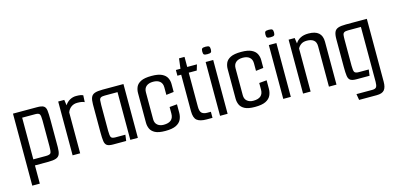

<svg xmlns="http://www.w3.org/2000/svg" viewBox="-70 -1020 3338 1620"><g transform="rotate(-15 1599.5 -210.5)"><path d="M54 -470H264Q305 -470 322 -459Q339 -448 342.5 -419.5Q346 -391 346 -337V-99Q346 -60 337.5 -38.5Q329 -17 305 -8.5Q281 0 236 0H120V159H54ZM120 -417V-53H231Q268 -53 274 -68.5Q280 -84 280 -122V-349Q280 -392 272 -404.5Q264 -417 235 -417Z M449 0V-470H502L509 -421Q525 -447 551 -461.5Q577 -476 606 -476Q630 -476 643.5 -473.5Q657 -471 667 -466L664 -407Q652 -413 637 -415.5Q622 -418 601 -418Q570 -418 547.5 -401.5Q525 -385 515 -357V0Z M803 0Q766 0 750 -11Q734 -22 730 -49.5Q726 -77 726 -128V-371Q726 -410 735 -431.5Q744 -453 767.5 -461.5Q791 -470 836 -470H1019V0H953V-417H842Q817 -417 806.5 -410.5Q796 -404 794 -389Q792 -374 792 -348V-121Q792 -78 800 -65.5Q808 -53 837 -53H924L917 0Z M1259 4Q1200 4 1170 -12Q1140 -28 1129 -53Q1118 -78 1118 -106V-365Q1118 -393 1129 -418Q1140 -443 1171.5 -459Q1203 -475 1265 -475Q1323 -475 1354.5 -459.5Q1386 -444 1398.5 -419Q1411 -394 1411 -366V-296L1345 -288V-354Q1345 -388 1324 -406Q1303 -424 1265 -424Q1227 -424 1205.5 -406Q1184 -388 1184 -354V-118Q1184 -85 1205 -67.5Q1226 -50 1259 -50Q1345 -50 1345 -124V-182L1411 -188V-115Q1411 -82 1398 -55Q1385 -28 1352.5 -12Q1320 4 1259 4Z M1620 0Q1563 0 1536.5 -21Q1510 -42 1510 -102V-420H1477V-470H1517L1528 -558H1576V-470H1661L1646 -420H1576V-123Q1576 -82 1592 -67.5Q1608 -53 1639 -53H1671V0Z M1769 -530Q1745 -530 1738.5 -536.5Q1732 -543 1732 -562Q1732 -581 1738.5 -588Q1745 -595 1769 -595Q1793 -595 1800 -588Q1807 -581 1807 -562Q1807 -543 1800 -536.5Q1793 -530 1769 -530ZM1737 0V-470H1803V0Z M2042 4Q1983 4 1953 -12Q1923 -28 1912 -53Q1901 -78 1901 -106V-365Q1901 -393 1912 -418Q1923 -443 1954.5 -459Q1986 -475 2048 -475Q2106 -475 2137.5 -459.5Q2169 -444 2181.5 -419Q2194 -394 2194 -366V-296L2128 -288V-354Q2128 -388 2107 -406Q2086 -424 2048 -424Q2010 -424 1988.5 -406Q1967 -388 1967 -354V-118Q1967 -85 1988 -67.5Q2009 -50 2042 -50Q2128 -50 2128 -124V-182L2194 -188V-115Q2194 -82 2181 -55Q2168 -28 2135.5 -12Q2103 4 2042 4Z M2321 -530Q2297 -530 2290.5 -536.5Q2284 -543 2284 -562Q2284 -581 2290.5 -588Q2297 -595 2321 -595Q2345 -595 2352 -588Q2359 -581 2359 -562Q2359 -543 2352 -536.5Q2345 -530 2321 -530ZM2289 0V-470H2355V0Z M2462 -471H2515L2522 -422Q2537 -448 2565.5 -463Q2594 -478 2636 -478Q2754 -478 2754 -375V0H2688V-353Q2688 -390 2666.5 -406.5Q2645 -423 2608 -423Q2576 -423 2557 -409.5Q2538 -396 2528 -376V0H2462Z M2905 174 2896 121H3034Q3062 121 3070.5 107.5Q3079 94 3079 63V-417H2968Q2943 -417 2932.5 -410.5Q2922 -404 2920 -389Q2918 -374 2918 -348V-121Q2918 -78 2926 -65.5Q2934 -53 2963 -53H3050L3043 0H2929Q2892 0 2876 -11Q2860 -22 2856 -49.5Q2852 -77 2852 -128V-371Q2852 -410 2861 -431.5Q2870 -453 2893.5 -461.5Q2917 -470 2962 -470H3145V79Q3145 128 3126 151Q3107 174 3059 174Z"/></g></svg>

Font: Smooch Sans Medium
Style: Regular
Weight: 500
Designer: Robert E. Leuschke
Foundry: Robert E. Leuschke
Version: Version 1.010; ttfautohint (v1.8.3)